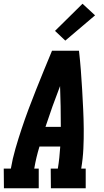

<svg xmlns="http://www.w3.org/2000/svg" viewBox="-35 -1006 555 1026"><path d="M-14 0 -15 -105H23Q32 -158 47.5 -211.5Q63 -265 80.5 -317.5Q98 -370 117.5 -422.5Q137 -475 158 -527Q179 -579 200 -631Q221 -683 243 -735H387Q393 -683 397 -631Q401 -579 404 -527Q407 -475 409.5 -422.5Q412 -370 412.5 -317.5Q413 -265 410.5 -211.5Q408 -158 399 -105H423V0H237L236 -105H274Q279 -135 282 -164Q285 -193 287 -223H176Q167 -194 160 -164.5Q153 -135 148 -105H172V0ZM208 -328H290Q290 -383 289 -437.5Q288 -492 286 -546Q265 -492 245.5 -437.5Q226 -383 208 -328ZM314 -789 259 -841 406 -986 473 -924Z"/></svg>

Font: Iosevka Curly Slab Extrabold
Style: Italic
Weight: 800
Italic angle: -9°
Monospace: yes
Designer: Belleve Invis
Foundry: Belleve Invis
Version: Version 22.1.2; ttfautohint (v1.8.4)